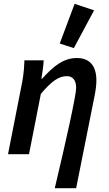

<svg xmlns="http://www.w3.org/2000/svg" viewBox="-20 -808 571 1006"><path d="M267 178H379L476 -308C482 -338 485 -364 485 -387C485 -459 453 -504 383 -504C313 -504 262 -463 200 -395H197C201 -422 207 -458 209 -492H108C106 -428 99 -390 91 -351L22 0H132L194 -316C251 -384 289 -409 330 -409C361 -409 379 -388 379 -348C379 -307 323 -57 267 178ZM367 -556 473 -754 371 -788 293 -580Z"/></svg>

Font: Source Sans Pro Semibold
Style: Italic
Weight: 600
Italic angle: -11°
Designer: Paul D. Hunt
Foundry: Adobe Systems Incorporated
Version: Version 3.006;hotconv 1.0.111;makeotfexe 2.5.65597